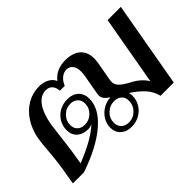

<svg xmlns="http://www.w3.org/2000/svg" viewBox="-85 -871 1182 1182"><g transform="rotate(-45 506.0 -280.0)"><path d="M1002 -560 903 0H788Q777 -46 745 -81.5Q713 -117 662 -150Q666 -138 666 -122Q666 -86 647.5 -55.5Q629 -25 597.5 -7.5Q566 10 528 10Q484 10 457 -14.5Q430 -39 430 -80Q430 -114 448 -143.5Q466 -173 496.5 -191.5Q527 -210 563 -211Q541 -226 530.5 -239.5Q520 -253 520 -271Q520 -276 522 -288L545 -417Q548 -435 548 -451Q548 -486 533 -505Q518 -524 492 -524Q468 -524 447.5 -507.5Q427 -491 414 -460H372Q370 -491 354.5 -507.5Q339 -524 312 -524Q267 -524 234.5 -480.5Q202 -437 187 -354Q180 -306 173 -243Q164 -158 146 -54Q290 -110 363 -177Q345 -169 329 -169Q283 -169 256 -193.5Q229 -218 229 -259Q229 -295 247 -325.5Q265 -356 296.5 -373.5Q328 -391 366 -391Q412 -391 439 -365.5Q466 -340 466 -297Q466 -212 375.5 -134Q285 -56 121 0H25L34 -55Q51 -148 58 -234Q62 -299 70 -348Q82 -413 114.5 -463.5Q147 -514 195 -542Q243 -570 299 -570Q337 -570 365 -554.5Q393 -539 403 -513Q424 -541 455.5 -555.5Q487 -570 526 -570Q592 -570 627 -539Q662 -508 662 -452Q662 -436 659 -416L636 -287Q635 -282 635 -273Q635 -249 655 -229.5Q675 -210 719 -187Q777 -157 807 -108L887 -560ZM426 -295Q426 -323 408 -340.5Q390 -358 361 -358Q322 -358 294.5 -330.5Q267 -303 267 -265Q267 -237 285 -220Q303 -203 333 -203Q371 -203 398.5 -230Q426 -257 426 -295ZM629 -117Q629 -145 611 -162Q593 -179 562 -179Q523 -179 495 -151.5Q467 -124 467 -85Q467 -57 485.5 -39Q504 -21 535 -21Q574 -21 601.5 -49Q629 -77 629 -117Z"/></g></svg>

Font: Fahkwang Medium
Style: Italic
Weight: 500
Italic angle: -10°
Version: Version 1.000; ttfautohint (v1.6)